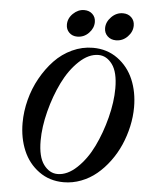

<svg xmlns="http://www.w3.org/2000/svg" viewBox="-59 -910 739 970"><g transform="rotate(5 311.0 -425.0)"><path d="M501 -724.1Q475.1 -724.1 458.3 -740.2Q441.4 -756.3 441.4 -780.8Q441.4 -812 466.6 -837.6Q491.7 -863.3 525.4 -863.3Q551.3 -863.3 567.9 -847.2Q584.5 -831.1 584.5 -806.2Q584.5 -774.4 559.8 -749.3Q535.2 -724.1 501 -724.1ZM304.7 -725.6Q279.8 -725.6 263.7 -741.5Q247.6 -757.3 247.6 -781.7Q247.6 -813.5 272.7 -837.9Q297.9 -862.3 329.1 -862.3Q354.5 -862.3 370.8 -846.7Q387.2 -831.1 387.2 -806.6Q387.2 -775.4 363 -750.5Q338.9 -725.6 304.7 -725.6ZM300.3 13.2Q228.5 13.2 174.8 -25.9Q121.1 -64.9 94.5 -127.9Q67.9 -190.9 67.9 -267.6Q67.9 -326.2 83.3 -385.3Q98.6 -444.3 127.7 -496.3Q156.7 -548.3 195.3 -588.9Q233.9 -629.4 284.4 -652.8Q335 -676.3 389.6 -676.3Q461.4 -676.3 515.1 -637.2Q568.8 -598.1 595.5 -535.2Q622.1 -472.2 622.1 -395.5Q622.1 -346.7 611.1 -297.1Q600.1 -247.6 580.3 -202.4Q560.5 -157.2 531.2 -117.7Q502 -78.1 467 -49.1Q432.1 -20 388.9 -3.4Q345.7 13.2 300.3 13.2ZM266.1 -25.4Q315.9 -25.4 364 -70.8Q412.1 -116.2 445.3 -184.6Q478.5 -252.9 499 -333Q519.5 -413.1 519.5 -481.9Q519.5 -564 490.5 -603.3Q461.4 -642.6 420.4 -642.6Q370.6 -642.6 322.5 -597.2Q274.4 -551.8 241 -483.4Q207.5 -415 187 -335.2Q166.5 -255.4 166.5 -186Q166.5 -104 195.8 -64.7Q225.1 -25.4 266.1 -25.4Z"/></g></svg>

Font: Elstob SemiBold
Style: Italic
Weight: 600
Italic angle: -20°
Designer: Peter S. Baker
Version: Version 1.015